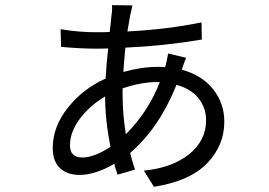

<svg xmlns="http://www.w3.org/2000/svg" viewBox="-20 -681 1040 741"><path d="M453.1 -339.8V-317.4Q453.1 -239.3 465.8 -163.1Q552.7 -250 596.7 -364.3H586.9Q524.4 -364.3 453.1 -339.8ZM385.7 -308.6Q327.1 -274.4 288.6 -223.1Q250 -171.9 250 -120.1Q250 -73.2 297.9 -73.2Q343.8 -73.2 406.2 -114.3Q385.7 -218.8 385.7 -308.6ZM628.9 -474.6 698.2 -458Q690.4 -439.5 681.6 -412.1Q759.8 -390.6 802.7 -336.4Q845.7 -282.2 845.7 -210.9Q845.7 -120.1 779.8 -51.3Q713.9 17.6 574.2 40L535.2 -22.5Q644.5 -33.2 710 -85.9Q775.4 -138.7 775.4 -216.8Q775.4 -265.6 745.6 -302.2Q715.8 -338.9 661.1 -353.5Q594.7 -187.5 482.4 -90.8Q492.2 -50.8 501 -26.4L433.6 -6.8Q421.9 -43 420.9 -48.8Q347.7 -5.9 287.1 -5.9Q240.2 -5.9 211.9 -31.7Q183.6 -57.6 183.6 -110.4Q183.6 -192.4 242.2 -265.6Q300.8 -338.9 387.7 -377.9Q389.6 -423.8 397.5 -494.1Q381.8 -493.2 350.6 -493.2Q293 -493.2 215.8 -500L213.9 -568.4Q282.2 -556.6 350.6 -556.6Q386.7 -556.6 403.3 -557.6Q405.3 -572.3 407.7 -594.7Q410.2 -617.2 410.2 -621.1Q414.1 -645.5 412.1 -661.1L491.2 -660.2Q489.3 -653.3 482.4 -621.1Q472.7 -566.4 471.7 -559.6Q626 -567.4 757.8 -594.7L758.8 -528.3Q613.3 -503.9 463.9 -497.1Q458 -438.5 456.1 -403.3Q525.4 -422.9 588.9 -422.9Q608.4 -422.9 617.2 -421.9V-422.9Q623 -438.5 628.9 -474.6Z"/></svg>

Font: Gen Shin Gothic Regular
Style: Regular
Weight: 400
Designer: [Source Han Sans]
Ryoko NISHIZUKA  (kana & ideographs); Paul D. Hunt (Latin, Greek & Cyrillic); Wenlong ZHANG  (bopomofo
Version: Version 1.002.20150607